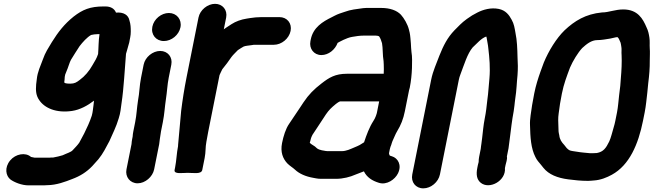

<svg xmlns="http://www.w3.org/2000/svg" viewBox="-20 -786 3496 1027"><path d="M326.3 -374.8 328.8 -387.4C330.2 -391.9 333 -399.3 336.1 -405.7C343.8 -422.2 352.6 -454.5 359.6 -466.2C372.7 -486.7 391.4 -518.5 405.7 -539.1C422.3 -560.6 445.6 -586.9 467.5 -599C472.2 -600.8 493.3 -603.5 504.5 -603.5H512.3C506.5 -566 507.6 -532.1 504.7 -497.1C496.5 -472.6 489.6 -463.2 474.6 -437.3C457.1 -405.9 433.3 -377.9 406.3 -358.4C389.6 -345.5 379 -338.5 355.6 -338.5C330.9 -338.5 322.8 -342.1 323.8 -347C325.5 -355.7 325.6 -364.1 326.3 -374.8ZM242.5 57.5H165.7C162.6 56.9 153.1 55.1 145.9 53.5C116.2 27 63.1 37.4 34.6 71.9C2.8 110.2 10.6 154.7 36.4 174.5C56.1 188.6 95.1 205.5 133 205.5H213C219.9 205.5 225.8 205.2 232.9 204.5C282 204.2 330.1 185.9 366.5 171.5C408 156.2 443.6 134.1 473.5 102.5C483.9 91.6 493.4 80.7 506.4 65.8C530.8 36.2 547.8 1.4 565.1 -31C565.2 -31.3 565.4 -31.8 565.6 -32.1C581.4 -68.6 601.9 -108 614.9 -152.7C624.9 -183.5 625.8 -204.4 629.9 -232.6C642.9 -317.7 646.6 -413.7 654 -498.1C655.9 -504.6 657.9 -511.4 659.8 -517.9L667 -543.7C670.4 -554.3 672.8 -563.7 674 -573.5L676.5 -586C678.5 -596.2 679.5 -606.7 679.5 -617.5C679.5 -637.6 678.8 -657 672.4 -676.3C667 -705.6 641.2 -722.3 600.5 -718.5C591.9 -740 572 -751.5 544 -751.5H534C461.9 -751.5 421.7 -734.5 373.6 -697.1C324.6 -657.7 291.3 -615.2 257.4 -560.7C238.7 -529.2 222.2 -505.9 208.8 -466.9C197 -433.7 180.6 -402.8 176.6 -360.9L173.4 -334.8C170.3 -299.6 173.1 -274.4 189.7 -250.7C218.1 -208.1 280.5 -180 365.4 -192.6C408.8 -199.1 449.2 -221.7 482.8 -247.6C482 -239.3 481.2 -230.4 480.3 -224.4C476.5 -199.4 477 -189.6 471 -167.3C460 -133.9 445 -101.8 430.5 -72.5C421.5 -53.9 414.3 -43.7 403.8 -22.6C393.9 -8.4 381.4 3.7 369.3 16.9C359.7 28.1 339.6 32.8 315.1 44.5C300.3 49 282.3 53.5 264.7 56.5H256.7C252.1 56.5 247.2 57.5 242.5 57.5Z M748.3 -440 734.4 -370C725.7 -326.8 726.2 -289.2 718.4 -249.7C711.4 -205.8 711.2 -173.6 702.9 -132L693.3 -84C691.2 -73.8 690 -64.3 689.5 -55.1L686.9 -42C685.1 -33 684 -24.2 683.5 -15.1L656.5 120C648.5 160.1 676.1 194.5 716.2 194.5C756.5 194.5 796.6 159.8 804.5 120L829.2 -3.5C833 -17.9 832.8 -31.7 834.9 -42C837.7 -56 838.9 -72 841.3 -84L850.9 -132C860 -177.9 860.9 -212.1 867.5 -255.5C873.7 -294.3 875 -333.1 882.4 -370L896.3 -440C904.4 -480.4 877.3 -513.5 837 -513.5C796.7 -513.5 756.4 -480.4 748.3 -440ZM794.9 -643C786.4 -600.8 814.3 -566.5 856.6 -566.5C897.3 -566.5 937 -598.8 945.3 -640C953.7 -682 924.7 -716.5 883.5 -716.5C842.8 -716.5 803.1 -684.2 794.9 -643Z M916.7 109 913.9 123C909.1 147.2 955.5 138.5 984.4 138.5C1013.9 138.5 1057.1 147.2 1061.9 123L1074.7 59C1081.2 26.7 1078.1 2.1 1083.9 -27.2C1086.8 -44.9 1089.9 -62 1093.5 -80L1154.2 -384C1155 -388.2 1164.7 -405.2 1169 -415.5C1189.1 -439.8 1200.4 -455.8 1218.1 -481.2C1228.7 -495.2 1238.3 -502.7 1252.3 -517.9C1264 -525 1275.8 -533.6 1282.8 -536.8C1292.7 -541.4 1308.9 -541.8 1326.8 -544.7L1338.1 -546.5H1445.1C1486 -546.5 1526.2 -579.5 1534.4 -620.5C1542.6 -661.5 1515.6 -694.5 1474.6 -694.5H1379.6C1372 -694.5 1365.7 -694.2 1357.8 -693.5C1351 -693.4 1343.5 -692.9 1334.1 -691.4L1318.1 -689.4C1311.7 -688.6 1306.1 -687.1 1299.4 -686.4C1269.6 -681.9 1240.6 -671.3 1218.7 -657L1190.9 -638.9C1185.8 -635.4 1182.3 -633 1177.1 -629.2L1189.7 -692C1197.7 -732.4 1170.6 -765.5 1130.3 -765.5C1090 -765.5 1049.7 -732.4 1041.7 -692L977.8 -372C965.6 -311.1 955.9 -248.8 949 -192.8C944 -130 937.4 -70.7 932.5 -9.5C932.4 -8.3 932.8 -6.3 932.5 -5C924.6 34.6 924.1 72.1 916.7 109Z M2171.8 -317C2178.7 -351.7 2182.5 -389 2183.6 -422.1C2184.1 -448.5 2185.6 -482.5 2181 -507.4C2178.9 -519.2 2179.1 -538.6 2177.7 -554.4L2175.3 -582.6C2174 -594 2173.3 -603.3 2171.4 -611.1L2167 -629.1C2160.1 -656.1 2141.7 -688.3 2124.5 -707.3C2102.2 -730.7 2065.2 -743.5 2019.4 -743.5H1956.4C1946.1 -743.5 1934.1 -744 1922.4 -742.4C1887.9 -737.6 1855.2 -734.6 1823.8 -722.7C1806 -716.6 1787.6 -711.5 1769.7 -701.8L1754.4 -693.9C1706.5 -670.3 1655.2 -639.8 1642.3 -575L1640.5 -566C1632.5 -526.2 1658.8 -491.5 1699.1 -491.5C1737.7 -491.5 1772.6 -520.5 1786 -556.7C1789.5 -559 1794.6 -561.7 1797.2 -562.9L1817.2 -572.9C1830.1 -578.8 1848.9 -586.6 1863.5 -588.7C1883.4 -592.1 1903.7 -595.5 1924.9 -595.5H1989.9C1993.2 -595.5 1996.3 -594.5 1999.7 -594.5C2000.7 -594.5 2003.1 -593.6 2007.4 -592C2015.3 -581.1 2018.6 -570.7 2023.4 -554.9C2028.4 -528.9 2026.1 -491 2031.7 -459.2L2032.7 -440.2C2033 -421.8 2033.7 -408.6 2032.5 -391.5H1836.2C1772.9 -391.5 1740.7 -371.3 1699.3 -339.2C1658.9 -308 1631.4 -280.6 1603.2 -238.3L1586.1 -212.4C1566.1 -183.7 1545.7 -151 1526.5 -123.6C1508.2 -97.5 1495.9 -57.3 1488.7 -21C1478.9 28 1493.2 62.4 1516.3 87.4C1529.2 100.9 1546.8 110.9 1557.1 120.8C1581 143.6 1615.4 158.3 1655.9 165.3L1672.2 168.3C1679.6 169.7 1688.4 170.5 1697 170.5H1778C1814.5 170.5 1852.9 160.8 1882.7 147.4C1895.2 142.8 1911.8 136.6 1926.5 130.5C1942 162 1969.8 180.7 2007.2 192C2049 205 2092.8 174 2108.7 141.5C2130.8 96.6 2108.1 59.4 2076.4 50C2071.2 48.4 2068 47.7 2064.8 46C2063.2 43.4 2061.3 38.4 2060.7 34.3L2064.9 12.9C2065.9 9.9 2067.3 5.3 2068.6 -0.6C2071 -6.4 2074.3 -14.1 2075.7 -21C2076.2 -23.6 2077.3 -26.8 2079.1 -30.6C2089.1 -51.1 2093.8 -66.6 2104.4 -84.3C2124.1 -116.5 2137.3 -149.1 2145.6 -191L2168.2 -304C2168.9 -307.7 2170.9 -312.5 2171.8 -317ZM1640.1 -33C1643 -47.8 1648.5 -60.4 1651.5 -65.1C1668.6 -92.4 1691.1 -123.3 1708.8 -152L1722.9 -173.6C1740.4 -198.6 1750 -207.8 1776.3 -229.7C1784 -235.2 1789.7 -240.2 1798.5 -243.5L2008.1 -243.5L1995.6 -180.8L1990.7 -165.8C1987.3 -156.5 1983.2 -148.2 1977.3 -139.1C1955.3 -104.9 1940.8 -65.2 1927.4 -24.9L1904.2 -10.5C1895.6 -5.8 1887.6 -2.6 1877.4 1.7C1853.8 11.6 1832.8 22.5 1807.5 22.5H1732.5C1729.2 22.5 1725.9 22.2 1722.8 21.7L1706.4 18.7C1705.9 18.6 1705 18.5 1704.3 18.5C1700.9 18.5 1700.3 17.1 1697.4 16.6C1688 15.2 1676 9.2 1672 4.2C1664.7 -4.9 1645.1 -12.7 1636.9 -22C1637.3 -23.8 1639.4 -29.4 1640.1 -33Z M2551.4 10.4 2542.9 53C2541.1 62 2540.3 70.8 2540.3 80.5C2538.7 85.8 2537.3 91.3 2536.1 97L2533.1 112C2526.2 146.8 2529.7 174.2 2551.6 191.8C2598.5 229.3 2687.1 180.9 2680.9 113L2684.1 97C2686.5 85 2694.5 65.6 2691.3 51.1L2700.1 7C2700.1 6.8 2700.2 6.6 2700.2 6.3C2707 -39.6 2710 -74.6 2716.2 -118.7L2721.3 -154.3C2724 -167.8 2726.3 -181 2727.8 -191.8L2731.8 -221.8C2733.1 -231.8 2733.8 -243.7 2736.1 -258.5C2743.6 -305.1 2743.5 -341.1 2748.2 -384.3C2750.9 -420.5 2750.2 -446.9 2748.2 -480.9C2747.2 -525.1 2745.7 -570.1 2737.3 -609.6C2732.8 -635.2 2729.7 -658.3 2716.8 -680.5C2703.1 -706.3 2684.6 -730.8 2647.8 -738.3C2605.5 -746.8 2564.1 -734.6 2533.3 -718.8C2510.2 -706.8 2500.5 -701.5 2477.1 -684.5C2447.4 -663 2434 -646.6 2410.7 -623.8C2373.3 -584.9 2351.8 -542.4 2330.2 -488.2C2315.6 -447.6 2296 -408.3 2286.2 -359L2185.2 147C2177 188 2203.3 221.5 2244.3 221.5C2285.3 221.5 2325 187.9 2333.2 147L2434.2 -359C2436.2 -369 2438.9 -378.2 2442.7 -387.7C2462.9 -440.6 2479.8 -498.7 2508.2 -532.3C2533.1 -555.1 2552.7 -580.1 2580.9 -590.7C2581.7 -589.2 2582.7 -586.7 2582.9 -585C2585.6 -564.9 2590.3 -549.1 2592.1 -526.4C2598 -477.1 2602.8 -422.3 2598 -367.7C2593.5 -326.8 2592.8 -292 2586.7 -251.2C2582.2 -212.4 2580.4 -189.7 2572.8 -152C2565.7 -116.2 2562.8 -79.3 2558.8 -46.5C2556.8 -36 2556.7 -26 2555.1 -18C2553.4 -9.3 2553.1 -1.9 2551.4 10.4Z M3200.6 -719.5C3200.3 -719.5 3199.8 -719.5 3199.4 -719.4C3112.2 -710.9 3053.4 -674.2 3000.1 -624.1C2956.3 -581.8 2914.8 -514.1 2888.9 -451.6C2888.9 -451.5 2888.8 -451.2 2888.7 -451.1L2871.1 -403C2858.1 -366.3 2846.3 -329.7 2837.6 -286C2833.4 -265.1 2829.7 -245 2826.3 -224.4C2821.3 -185.9 2813.3 -150.2 2815 -116.1C2816.5 -52 2819.7 7.1 2843.9 54.1C2852.1 71.7 2863.3 82.5 2873.2 94.8L2886.8 111.8C2915.2 147.3 2961.7 166 3019.8 173.4C3054.3 177.8 3086.2 181.5 3125.8 181.5C3135.9 181.5 3146.3 180.1 3155 179.5C3192.7 177.4 3226.5 163.1 3252.9 148.6C3346.7 97.2 3394.3 -14.3 3419.4 -140L3428.4 -185C3435.5 -220.2 3438.5 -258.1 3442.4 -290.1L3447.3 -340.1C3452.9 -384 3456 -421.9 3455.6 -462.5C3455.6 -484.8 3457.3 -505.7 3455.5 -528.3C3454.2 -546.7 3456.7 -564.8 3453.6 -585.2C3450.7 -604.1 3447.5 -621.3 3438.1 -640C3418.9 -685.2 3391.4 -735.5 3313.8 -735.5C3270.6 -735.5 3235.8 -719.5 3200.6 -719.5ZM3282.7 -587.5C3291.7 -580.9 3293.4 -569 3299.6 -557.4C3301.3 -551.2 3302.3 -542.9 3303.8 -533.5C3305.9 -523 3303.3 -507.9 3304.9 -490.7C3306.8 -453.3 3304.5 -409.1 3300.8 -366.5L3297.8 -326.7L3291.6 -276C3288.2 -247.8 3286.3 -214.6 3280.4 -185L3271.4 -140C3269 -127.7 3266 -116 3262.4 -104.3C3255 -79.4 3247.9 -48.8 3238.8 -29.3C3221.5 6.3 3207.5 26.1 3172.5 32.5C3165.7 32.6 3159.8 32.8 3150.8 33.5H3135.9C3116 31.5 3086.5 29.4 3067.1 25.7C3052.4 22.9 3034.4 22.2 3024.5 17C3014.4 10.3 3006.8 1.8 2999.2 -9.3C2999 -9.6 2998.7 -10 2998.4 -10.3C2984.1 -25.7 2973.8 -39.8 2971.5 -62.6C2971.4 -63 2971.3 -63.6 2971.2 -64.1C2967.4 -79.6 2967.1 -86.1 2966.9 -108.7C2966.2 -135.4 2964.3 -151.9 2968.4 -179.9C2971.9 -211.4 2978.3 -249.7 2985.4 -285C2995.9 -337.8 3011.4 -377.3 3029 -424.6C3044.2 -460.1 3071.2 -504.5 3094.3 -529.1C3116.6 -549.3 3142.7 -571.5 3175.1 -571.5C3199 -571.5 3223.3 -576.6 3243.6 -579.6C3256.3 -581.5 3270.8 -586.9 3282.7 -587.5Z"/></svg>

Font: Smoothie
Style: SeBdIt
Weight: 600
Foundry: Cannot Into Space Fonts
Version: Version 0.8